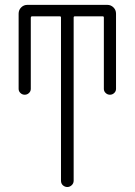

<svg xmlns="http://www.w3.org/2000/svg" viewBox="-20 -750 540 770"><path d="M54.7 -393.6V-695.3Q54.7 -710 64.9 -720.2Q75.2 -730.5 89.8 -730.5H410.2Q424.8 -730.5 435.1 -720.2Q445.3 -710 445.3 -695.3V-393.6Q445.3 -383.8 438 -377Q430.7 -370.1 420.9 -370.1Q411.1 -370.1 403.8 -377Q396.5 -383.8 396.5 -393.6V-679.7Q396.5 -684.6 391.6 -684.6H280.3Q275.4 -684.6 275.4 -679.7V-25.4Q275.4 -14.6 267.6 -7.3Q259.8 0 250 0Q240.2 0 232.4 -6.8Q224.6 -13.7 224.6 -25.4V-679.7Q224.6 -684.6 219.7 -684.6H108.4Q104.5 -684.6 103.5 -679.7V-393.6Q103.5 -383.8 96.2 -377Q88.9 -370.1 79.1 -370.1Q69.3 -370.1 62 -377Q54.7 -383.8 54.7 -393.6Z"/></svg>

Font: Rounded-L Mgen+ 1m light
Style: Regular
Weight: 200
Designer: [Source Han Sans]
Ryoko NISHIZUKA  (kana & ideographs); Paul D. Hunt (Latin, Greek & Cyrillic); Wenlong ZHANG  (bopomofo
Version: Version 1.059.20150602